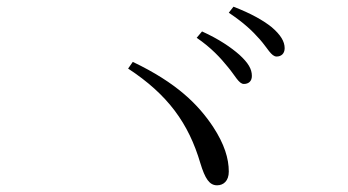

<svg xmlns="http://www.w3.org/2000/svg" viewBox="-20 -728 1040 574"><path d="M709 -477C723 -477 733 -485 733 -501C733 -522 722 -540 696 -564C671 -586 635 -611 584 -634L568 -615C612 -585 640 -554 661 -528C683 -502 694 -477 709 -477ZM629 -174C648 -174 664 -187 664 -215C664 -254 651 -297 617 -349C573 -415 509 -480 377 -543L363 -523C482 -445 544 -359 579 -240C593 -194 606 -174 629 -174ZM807 -559C820 -559 831 -567 831 -584C831 -604 819 -624 792 -647C767 -667 730 -688 678 -708L664 -690C710 -659 734 -636 757 -610C780 -584 791 -559 807 -559Z"/></svg>

Font: Source Han Serif CN Light
Style: Regular
Weight: 300
Designer: Ryoko NISHIZUKA 西塚涼子 (kana & ideographs); Frank Grießhammer (Latin, Greek & Cyrillic); Wenlong ZHANG 张文龙 (bopomofo); San
Foundry: Adobe
Version: Version 2.003;hotconv 1.1.1;makeotfexe 2.6.0